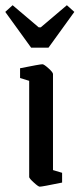

<svg xmlns="http://www.w3.org/2000/svg" viewBox="-42 -700 302 729"><path d="M76.2 -519 -22 -654.8 5.9 -680.2 105 -596.2H112.8L211.9 -680.2L240.2 -654.8L142.1 -519ZM108.9 8.8Q103.5 8.8 86.2 -7.1Q68.8 -22.9 68.8 -27.8V-393.1L34.2 -403.8V-440.9Q110.4 -456.1 119.1 -456.1Q125 -456.1 142.1 -440.7Q159.2 -425.3 159.2 -418.9V-54.2L193.8 -43.9V-6.8Q117.7 8.8 108.9 8.8Z"/></svg>

Font: Grenze
Style: Regular
Weight: 400
Designer: Renata Polastri
Foundry: Omnibus-Type
Version: Version 1.002;PS 001.002;hotconv 1.0.88;makeotf.lib2.5.64775